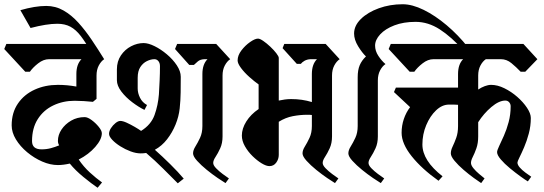

<svg xmlns="http://www.w3.org/2000/svg" viewBox="-33 -846 2566 905"><path d="M240 -446Q262 -446 283.5 -444Q305 -442 327 -438V-497Q327 -543 351 -567H198Q172 -567 147 -547.5Q122 -528 108 -508H86L-13 -615L-3 -639H392L458 -567Q443 -557 432.5 -537Q422 -517 422 -490V-380L405 -366Q386 -368 362.5 -369.5Q339 -371 319 -371Q264 -371 218 -349Q172 -327 145 -284.5Q118 -242 118 -181Q118 -142 163 -142Q186 -142 206.5 -147.5Q227 -153 246 -161Q240 -170 240 -182Q240 -210 257 -235.5Q274 -261 302.5 -277.5Q331 -294 366 -294Q380 -294 399 -280Q418 -266 432.5 -248Q447 -230 447 -218Q447 -189 416 -153.5Q385 -118 338 -94Q361 -60 390.5 -33Q420 -6 448 14L427 39Q399 20 360.5 -11.5Q322 -43 296 -75Q265 -68 240 -68Q204 -68 166 -84.5Q128 -101 95 -128.5Q62 -156 42 -189Q22 -222 22 -255Q22 -315 51.5 -358Q81 -401 130.5 -423.5Q180 -446 240 -446Z M398 -598Q371 -646 348 -676Q325 -706 299 -720Q273 -734 237 -734Q212 -734 180.5 -729Q149 -724 111 -714L63 -798Q132 -818 185 -818Q229 -818 266.5 -796.5Q304 -775 336.5 -739Q369 -703 399 -658.5Q429 -614 458 -567Z M481 -215Q481 -228 490 -242Q499 -256 511.5 -266Q524 -276 534 -276Q546 -276 564.5 -267.5Q583 -259 602 -248Q621 -237 632 -229Q679 -258 695.5 -304Q712 -350 716 -401Q718 -434 719.5 -467.5Q721 -501 721 -534Q721 -549 713.5 -558Q706 -567 695 -567Q678 -567 659.5 -558Q641 -549 628.5 -530Q616 -511 616 -479V-429Q616 -407 627 -385Q638 -363 660 -351L648 -328Q621 -341 590.5 -364Q560 -387 539 -414.5Q518 -442 518 -468V-519Q518 -557 537 -585Q556 -613 585 -628Q614 -643 644 -643Q666 -643 695.5 -628.5Q725 -614 753.5 -590Q782 -566 800.5 -538Q819 -510 819 -484Q819 -447 818.5 -410Q818 -373 814 -335Q810 -297 794.5 -259Q779 -221 754.5 -189.5Q730 -158 697 -140Q732 -109 769.5 -72Q807 -35 833 -4L805 18Q775 -12 736 -51Q697 -90 656 -125Q650 -124 643.5 -123.5Q637 -123 630 -123Q608 -123 582.5 -132.5Q557 -142 534 -156.5Q511 -171 496 -187Q481 -203 481 -215ZM1052 -567Q1037 -557 1026.5 -537Q1016 -517 1016 -490V-203Q1016 -171 1005 -147Q994 -123 983 -106.5Q972 -90 972 -78Q972 -67 985.5 -53Q999 -39 1016.5 -26Q1034 -13 1046 -5L1030 17Q1018 10 993 -7Q968 -24 941.5 -45.5Q915 -67 896 -88Q877 -109 877 -123Q877 -138 888 -155.5Q899 -173 910 -196.5Q921 -220 921 -252V-497Q921 -543 945 -567H930Q911 -566 900 -557Q889 -548 881 -540H859L792 -615L802 -639H986Z M1568 -567Q1553 -557 1542.5 -537Q1532 -517 1532 -490V-203Q1532 -171 1521 -147Q1510 -123 1499 -106.5Q1488 -90 1488 -78Q1488 -67 1501.5 -53Q1515 -39 1532.5 -26Q1550 -13 1562 -5L1546 17Q1534 10 1509 -7Q1484 -24 1457.5 -45.5Q1431 -67 1412 -88Q1393 -109 1393 -123Q1393 -138 1404 -155.5Q1415 -173 1426 -196.5Q1437 -220 1437 -252V-304Q1431 -305 1425 -305Q1419 -305 1414 -305Q1382 -305 1347.5 -298.5Q1313 -292 1281 -272V-116Q1281 -96 1269 -79.5Q1257 -63 1237 -63Q1222 -63 1200.5 -76Q1179 -89 1157.5 -110Q1136 -131 1121.5 -156.5Q1107 -182 1107 -207Q1107 -240 1128 -273.5Q1149 -307 1186 -332V-448Q1166 -462 1142.5 -483Q1119 -504 1103 -525.5Q1087 -547 1087 -561Q1087 -585 1105 -608.5Q1123 -632 1146 -648Q1169 -664 1183 -664Q1192 -664 1208 -653Q1224 -642 1241 -626Q1258 -610 1269.5 -595Q1281 -580 1281 -573V-372Q1295 -375 1309.5 -377Q1324 -379 1339 -379Q1366 -379 1390 -375.5Q1414 -372 1437 -365V-497Q1437 -543 1461 -567H1430Q1414 -566 1402.5 -559.5Q1391 -553 1385 -545H1366L1299 -619L1307 -639H1502Z M1692 -580Q1674 -597 1655 -628Q1636 -659 1636 -688Q1636 -725 1668 -756.5Q1700 -788 1752.5 -807Q1805 -826 1865 -826Q1910 -826 1964 -799.5Q2018 -773 2072.5 -727Q2127 -681 2173 -623L2153 -607Q2095 -672 2040 -707.5Q1985 -743 1926 -743Q1869 -743 1826 -726.5Q1783 -710 1759 -684Q1735 -658 1735 -631Q1735 -606 1750.5 -582.5Q1766 -559 1784 -544Q1769 -534 1758.5 -514Q1748 -494 1748 -467V-203Q1748 -171 1737 -147Q1726 -123 1715 -106.5Q1704 -90 1704 -78Q1704 -67 1717.5 -53Q1731 -39 1748.5 -26Q1766 -13 1778 -5L1762 17Q1750 10 1725 -7Q1700 -24 1673.5 -45.5Q1647 -67 1628 -88Q1609 -109 1609 -123Q1609 -138 1620 -155.5Q1631 -173 1642 -196.5Q1653 -220 1653 -252V-482Q1653 -516 1662.5 -538.5Q1672 -561 1692 -580Z M2406 -80Q2406 -69 2417 -56.5Q2428 -44 2443.5 -32.5Q2459 -21 2471 -13L2455 9Q2443 2 2419.5 -15Q2396 -32 2370.5 -53Q2345 -74 2327.5 -94.5Q2310 -115 2310 -129Q2310 -137 2319.5 -157Q2329 -177 2342 -206Q2355 -235 2364.5 -270.5Q2374 -306 2374 -345Q2374 -356 2367 -364Q2360 -372 2349 -372Q2319 -372 2283 -341.5Q2247 -311 2221 -270V-203Q2221 -171 2212.5 -147Q2204 -123 2195.5 -106.5Q2187 -90 2187 -78Q2187 -67 2198.5 -53Q2210 -39 2225.5 -26Q2241 -13 2251 -5L2235 17Q2224 10 2200.5 -7Q2177 -24 2152 -45.5Q2127 -67 2109.5 -88Q2092 -109 2092 -123Q2092 -138 2100.5 -155.5Q2109 -173 2117.5 -196.5Q2126 -220 2126 -252V-352Q2116 -353 2106 -353Q2096 -353 2083 -353Q2051 -353 2022.5 -326Q1994 -299 1976 -256Q1958 -213 1958 -165Q1958 -89 2053 -15L2034 6Q1955 -50 1907.5 -109.5Q1860 -169 1860 -220Q1860 -254 1870.5 -285Q1881 -316 1900 -341L1824 -412L1833 -433H2126V-497Q2126 -543 2150 -567H2010Q1984 -567 1959 -547.5Q1934 -528 1920 -508H1898L1799 -615L1809 -639H2434L2500 -567L2443 -508H2421Q2400 -530 2377.5 -548.5Q2355 -567 2328 -567H2257Q2242 -557 2231.5 -537Q2221 -517 2221 -490V-424Q2236 -434 2252 -440Q2268 -446 2282 -446Q2312 -446 2344.5 -430Q2377 -414 2405 -389.5Q2433 -365 2451 -338Q2469 -311 2469 -290Q2469 -252 2459.5 -216.5Q2450 -181 2437.5 -152Q2425 -123 2415.5 -104Q2406 -85 2406 -80Z"/></svg>

Font: Jaini Purva
Style: Regular
Weight: 400
Designer: Maithili Shingre, Girish Dalvi (Devanagari), Taresh Vohra (Latin)
Foundry: Ek Type
Version: Version 2.000; ttfautohint (v1.8.4.7-5d5b)